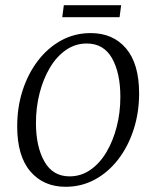

<svg xmlns="http://www.w3.org/2000/svg" viewBox="-20 -706 581 737"><path d="M232 11Q147 11 96.5 -48Q46 -107 46 -221Q46 -295 67 -359.5Q88 -424 126 -473.5Q164 -523 215.5 -551Q267 -579 328 -579Q414 -579 464 -520Q514 -461 514 -347Q514 -274 493 -209Q472 -144 434 -94.5Q396 -45 344.5 -17Q293 11 232 11ZM247 -29Q291 -29 327 -54Q363 -79 388.5 -122Q414 -165 428 -219.5Q442 -274 442 -334Q442 -426 410 -482.5Q378 -539 313 -539Q269 -539 233 -514Q197 -489 171.5 -446Q146 -403 132 -348.5Q118 -294 118 -234Q118 -143 150.5 -86Q183 -29 247 -29ZM225 -686H445L439 -640H219Z"/></svg>

Font: Rasa Light
Style: Italic
Weight: 300
Italic angle: -7.10001°
Designer: Anna Giedrys (Yrsa+Rasa design), David Brezina (Yrsa art-direction, Rasa art-direction, design)
Foundry: Rosetta Type Foundry
Version: Version 2.004